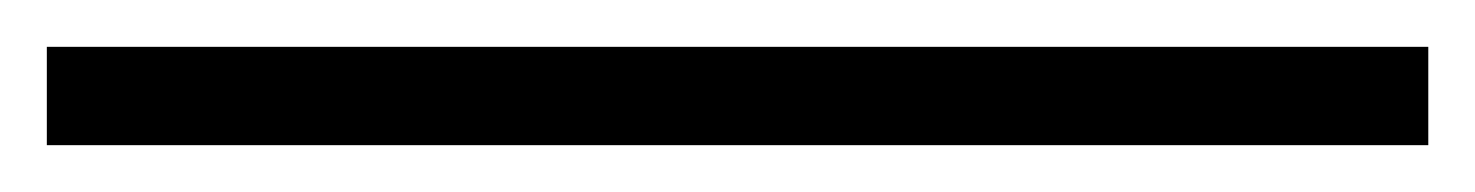

<svg xmlns="http://www.w3.org/2000/svg" viewBox="-20 59 630 82"><path d="M0 79H590V121H0Z"/></svg>

Font: PT Root UI Web Light
Style: Regular
Weight: 300
Designer: Vitaly Kuzmin
Foundry: ParaType Ltd.
Version: Version 1.000W